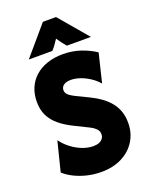

<svg xmlns="http://www.w3.org/2000/svg" viewBox="-157 -916 785 1011"><g transform="rotate(-20 236.0 -410.5)"><path d="M232.6 13.9Q193.1 13.9 154.9 4.9Q116.7 -4.2 84.4 -20.1Q52.1 -36.1 29.2 -56.9L70.8 -222.9Q91 -195.1 118.8 -174Q146.5 -152.8 177.8 -140.6Q209 -128.5 238.9 -128.5Q258.3 -128.5 271.9 -134Q285.4 -139.6 292.7 -150Q300 -160.4 300 -172.9Q300 -188.2 292.4 -198.3Q284.7 -208.3 272.9 -216.3Q261.1 -224.3 248.6 -229.9L179.9 -263.9Q135.4 -285.4 103.8 -311.1Q72.2 -336.8 55.2 -370.1Q38.2 -403.5 38.2 -448.6Q38.2 -491.7 53.1 -526.7Q68.1 -561.8 96.2 -586.8Q124.3 -611.8 163.5 -625.3Q202.8 -638.9 251.4 -638.9Q304.9 -638.9 351 -623.3Q397.2 -607.6 433.3 -583.3L394.4 -422.9Q374.3 -445.8 348.6 -462.5Q322.9 -479.2 296.2 -488.2Q269.4 -497.2 243.8 -497.2Q227.1 -497.2 215.3 -492.4Q203.5 -487.5 197.2 -478.8Q191 -470.1 191 -459Q191 -448.6 196.2 -440.6Q201.4 -432.6 211.5 -425.7Q221.5 -418.8 236.1 -411.1L314.6 -372.9Q343.1 -359 367.7 -341.3Q392.4 -323.6 411.8 -300.7Q431.2 -277.8 442 -248.6Q452.8 -219.4 452.8 -181.9Q452.8 -125 425.3 -80.9Q397.9 -36.8 348.6 -11.5Q299.3 13.9 232.6 13.9ZM75 -673.6 212.5 -834.7H286.1L422.9 -673.6H288.2Q277.1 -686.1 267 -699.7Q256.9 -713.2 247.2 -727.8Q238.2 -713.2 228.1 -699.7Q218.1 -686.1 206.9 -673.6Z"/></g></svg>

Font: Afacad Flux ExtraBold
Style: Regular
Weight: 800
Designer: Kristian Moeller
Foundry: Dicotype
Version: Version 1.100